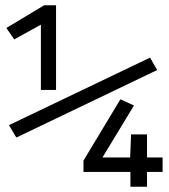

<svg xmlns="http://www.w3.org/2000/svg" viewBox="-20 -708 640 728"><path d="M42 -186.5 14 -233.5 549 -489.5 576 -442.5ZM135 -367V-614.5L34 -558.5L4 -602L147.5 -688H192.5V-367ZM537.5 -56V0H474.5V-56H296.5V-99L436.5 -331.5L488 -308L368.5 -111H473.5L477 -198.5H537.5V-111H596.5V-56Z"/></svg>

Font: Fira Code Light Light
Style: Regular
Weight: 300
Monospace: yes
Version: Version 5.002